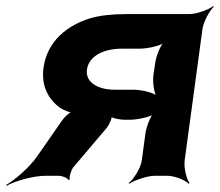

<svg xmlns="http://www.w3.org/2000/svg" viewBox="-66 -574 718 627"><path d="M137 -181 55 -63C30 -27 -18 14 -46 30L-45 33C-17 17 42 0 84 0H126C136 0 155 7 158 14L162 12C159 5 166 -17 172 -26L283 -157C290 -166 302 -190 298 -197L294 -195C298 -188 327 -183 339 -183H359C384 -183 429 -193 442 -204L438 -207C425 -196 412 -159 409 -139L397 -50C394 -26 371 11 354 24L356 26C374 14 416 0 440 0H480C504 0 539 14 550 26L553 24C543 11 534 -26 537 -50L595 -478C598 -502 618 -539 632 -552L630 -554C615 -542 576 -528 552 -528H346C302 -528 263 -524 231 -515C157 -493 88 -442 76 -352C68 -292 93 -249 130 -222C140 -215 164 -205 174 -206L173 -210C163 -209 145 -193 137 -181ZM218 -347C224 -391 273 -415 331 -415H389C417 -415 461 -425 474 -437L472 -439C458 -428 444 -391 441 -369L435 -329C432 -306 437 -268 447 -256L449 -259C439 -271 397 -281 369 -281H309C254 -281 212 -305 218 -347Z"/></svg>

Font: Asimov
Style: EdgeWideIt
Weight: 500
Designer: Google
Version: Version 2.000980: 2014